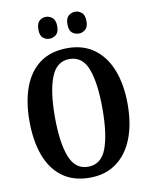

<svg xmlns="http://www.w3.org/2000/svg" viewBox="-99 -990 845 1073"><g transform="rotate(-10 323.5 -454.0)"><path d="M324 10Q230 10 168 -36Q106 -82 75.5 -165Q45 -248 45 -359Q45 -470 75.5 -552Q106 -634 168 -679.5Q230 -725 325 -725Q414 -725 476 -679.5Q538 -634 570 -551.5Q602 -469 602 -358Q602 -247 570 -164.5Q538 -82 475.5 -36Q413 10 324 10ZM324 -52Q399 -52 429 -132.5Q459 -213 459 -358Q459 -503 429 -583Q399 -663 325 -663Q252 -663 220.5 -583Q189 -503 189 -358Q189 -213 220 -132.5Q251 -52 324 -52ZM403 -794Q381 -794 364.5 -807.5Q348 -821 348 -855Q348 -890 364.5 -904Q381 -918 403 -918Q422 -918 439 -904Q456 -890 456 -855Q456 -821 439 -807.5Q422 -794 403 -794ZM235 -794Q215 -794 199 -807.5Q183 -821 183 -855Q183 -890 199 -904Q215 -918 235 -918Q256 -918 273 -904Q290 -890 290 -855Q290 -821 273 -807.5Q256 -794 235 -794Z"/></g></svg>

Font: Noto Serif ExtraCondensed
Style: Bold
Weight: 700
Width: 2
Designer: Monotype Design Team
Foundry: Monotype Imaging Inc.
Version: Version 2.014; ttfautohint (v1.8.4.7-5d5b)